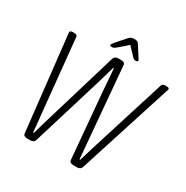

<svg xmlns="http://www.w3.org/2000/svg" viewBox="-191 -1013 1139 1175"><g transform="rotate(30 379.0 -426.0)"><path d="M163 2Q132 2 131 -18L58 -674Q57 -677 57 -682Q57 -687 57 -690Q57 -702 76 -702H87Q107 -702 109 -688L160 -178Q163 -150 166.5 -115Q170 -80 173 -48H178Q187 -81 196.5 -113.5Q206 -146 216 -179L367 -683Q373 -702 401 -702H417Q445 -702 446 -683L489 -186Q492 -152 495 -116.5Q498 -81 501 -48H506Q516 -81 526 -114.5Q536 -148 546 -179L706 -689Q711 -702 730 -702H739Q760 -702 758 -690Q758 -688 756.5 -684Q755 -680 754 -677L543 -18Q537 2 510 2H487Q459 2 457 -18L415 -497Q413 -530 410 -566Q407 -602 404 -637H400Q390 -602 379.5 -566Q369 -530 359 -497L213 -18Q207 2 178 2ZM329 -742Q314 -742 314 -749Q314 -756 330 -774L387 -839Q400 -854 423 -854Q438 -854 444.5 -851Q451 -848 456 -840L499 -773Q503 -766 507 -760.5Q511 -755 511 -751Q511 -742 495 -742Q483 -742 470 -757L420 -810L359 -757Q342 -742 329 -742Z"/></g></svg>

Font: Asap Condensed Condensed ExtraLight
Style: Italic
Weight: 200
Width: 3
Italic angle: -6°
Designer: Pablo Cosgaya
Foundry: Omnibus-Type
Version: Version 3.001; ttfautohint (v1.8.4.7-5d5b)